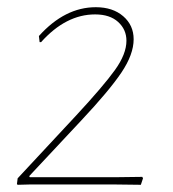

<svg xmlns="http://www.w3.org/2000/svg" viewBox="-20 -512 479 533"><path d="M246 -492Q293 -492 322 -467Q351 -442 351 -403Q351 -361 317 -310.5Q283 -260 206 -178L61 -23L63 -20H297L375 -21L377 -17L371 1L289 0H67L29 1L27 -1L29 -17L191 -191Q267 -273 299 -317.5Q331 -362 331 -399Q331 -430 308 -451Q285 -472 244 -472Q163 -472 94 -395H90L88 -412Q160 -492 246 -492Z"/></svg>

Font: Alegreya Sans SC Thin
Style: Italic
Weight: 100
Italic angle: -7°
Designer: Juan Pablo del Peral
Foundry: Huerta Tipografica
Version: Version 2.007